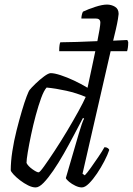

<svg xmlns="http://www.w3.org/2000/svg" viewBox="-20 -820 581 840"><path d="M136 0Q121 0 103 -9Q85 -18 68 -31Q51 -44 39.5 -56.5Q28 -69 27 -75Q27 -113 34 -158.5Q41 -204 52.5 -249.5Q64 -295 75.5 -334Q87 -373 96.5 -398Q106 -423 110 -427Q117 -436 135 -453.5Q153 -471 172.5 -485.5Q192 -500 202 -500Q218 -500 245.5 -491Q273 -482 304 -467.5Q335 -453 363 -436Q365 -446 370.5 -471.5Q376 -497 383 -529.5Q390 -562 397 -596H239Q239 -613 240.5 -622.5Q242 -632 244 -635Q272 -635 316.5 -636.5Q361 -638 406 -640Q412 -669 415.5 -691Q419 -713 419 -721Q419 -739 399 -739H336Q336 -746 338 -755Q340 -764 343 -769Q366 -780 397 -790Q428 -800 448 -800Q467 -800 483 -790.5Q499 -781 499 -759Q499 -755 496 -736.5Q493 -718 487 -692L475 -642Q523 -644 537 -645L541 -636Q541 -622 539.5 -612Q538 -602 536 -596H464L341 -60L351 -53Q361 -63 377 -85.5Q393 -108 410 -133Q427 -158 437 -176Q446 -176 451.5 -172Q457 -168 458 -164Q451 -143 436.5 -115Q422 -87 404.5 -61Q387 -35 369.5 -17.5Q352 0 338 0Q325 0 309.5 -7.5Q294 -15 282.5 -24.5Q271 -34 268 -41L324 -233Q331 -257 337.5 -276Q344 -295 348 -301L343 -304Q325 -270 303.5 -229Q282 -188 259 -147.5Q236 -107 213 -73.5Q190 -40 170.5 -20Q151 0 136 0ZM149 -66Q154 -66 173 -92.5Q192 -119 219 -160Q246 -201 273.5 -247Q301 -293 323 -333Q345 -373 355 -396Q315 -413 270 -423Q225 -433 184 -437Q172 -424 160 -391Q148 -358 136.5 -315.5Q125 -273 116 -230Q107 -187 101.5 -154Q96 -121 96 -107Q103 -93 122 -79.5Q141 -66 149 -66Z"/></svg>

Font: Texturina 72pt 72pt Light
Style: Italic
Weight: 300
Italic angle: -11°
Designer: Guillermo Torres Carreño
Foundry: Omnibus-Type
Version: Version 1.002; ttfautohint (v1.8.3)